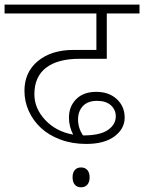

<svg xmlns="http://www.w3.org/2000/svg" viewBox="-35 -664 624 831"><path d="M288.7 135.2Q279.1 123.9 279.1 103.6Q279.1 83.4 288.7 72Q298.3 60.7 315.7 60.7Q333.2 60.7 343 72Q352.9 83.4 352.9 103.6Q352.9 123.9 343 135.2Q333.2 146.6 315.7 146.6Q298.3 146.6 288.7 135.2ZM325.1 -77.9Q397.9 -77.9 432 -101.4Q466.1 -124.9 466.1 -160.8Q466.1 -189.1 444.9 -208.3Q423.7 -227.5 384.5 -227.5Q345.3 -227.5 324.1 -205.3Q302.8 -183 302.8 -146.6Q302.8 -110.2 324.1 -77.9ZM337.7 -41Q277.6 -41 226.7 -59.9Q175.9 -78.9 142.1 -110.5Q108.2 -142.1 89.5 -183.5Q70.8 -225 70.8 -270.5Q70.8 -351.9 129.2 -399.9Q187.6 -447.9 283.1 -447.9H382.2V-605.7H-15.2V-644.1H568.8V-605.7H427.2V-409.5H308.4Q214.4 -409.5 164.1 -370.6Q113.8 -331.6 113.8 -256.3Q113.8 -194.6 160.8 -144.6Q207.8 -94.5 281.6 -81.4Q263.4 -116.8 263.4 -154.7Q263.4 -203.2 294.7 -234.8Q326.1 -266.4 381.4 -266.4Q436.8 -266.4 470.7 -234.8Q504.6 -203.2 504.6 -155Q504.6 -106.7 460.6 -73.8Q416.6 -41 337.7 -41Z"/></svg>

Font: Khula Light
Style: Regular
Weight: 300
Designer: Erin McLaughlin, Steve Matteson
Version: Version 1.002;PS 1.0;hotconv 1.0.72;makeotf.lib2.5.5900; ttf